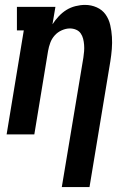

<svg xmlns="http://www.w3.org/2000/svg" viewBox="-20 -548 540 783"><path d="M232 215 320 -313Q322 -326 323 -339Q324 -352 323 -365Q322 -378 319 -390Q316 -402 309 -412Q302 -422 290 -427Q278 -432 265 -432Q249 -432 232 -424.5Q215 -417 203 -403.5Q191 -390 185 -373.5Q179 -357 176 -340L120 0H7L77 -424H49V-520H206L194 -449Q205 -466 219.5 -481.5Q234 -497 251 -507.5Q268 -518 288 -523Q308 -528 327 -528Q352 -528 374.5 -518Q397 -508 410.5 -489Q424 -470 429.5 -446Q435 -422 436.5 -397.5Q438 -373 436 -348Q434 -323 430 -298L345 215Z"/></svg>

Font: Iosevka Curly Slab
Style: Bold Italic
Weight: 700
Italic angle: -9°
Monospace: yes
Designer: Belleve Invis
Foundry: Belleve Invis
Version: Version 22.1.2; ttfautohint (v1.8.4)